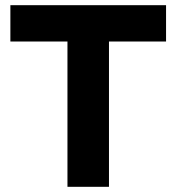

<svg xmlns="http://www.w3.org/2000/svg" viewBox="-20 -720 680 740"><path d="M620 -700V-560H400V0H240V-560H20V-700Z"/></svg>

Font: Goli Bold
Style: Regular
Weight: 700
Designer: jaikishan Patel
Foundry: MagicType
Version: Version 1.000